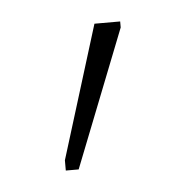

<svg xmlns="http://www.w3.org/2000/svg" viewBox="-29 -801 215 223"><g transform="rotate(-5 79.0 -689.5)"><path d="M40 -606V-618L88 -773H118V-766L55 -606Z"/></g></svg>

Font: Noto Sans ExtraCondensed Thin
Style: Regular
Weight: 100
Width: 2
Designer: Monotype Design Team
Foundry: Monotype Imaging Inc.
Version: Version 2.013; ttfautohint (v1.8.4.7-5d5b)